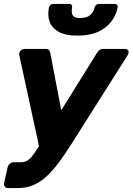

<svg xmlns="http://www.w3.org/2000/svg" viewBox="-37 -770 677 981"><path d="M4 191Q-7 191 -12.5 183.5Q-18 176 -16 165L2 85Q4 74 13 66.5Q22 59 32 59H67Q86 59 99 52.5Q112 46 125 30.5Q138 15 155 -12L458 -499Q464 -509 471.5 -514.5Q479 -520 492 -520H602Q611 -520 616 -514.5Q621 -509 620 -501Q619 -494 614 -486L324 -28Q293 21 263 61Q233 101 201.5 130.5Q170 160 134 175.5Q98 191 54 191ZM165 -11 62 -486Q59 -499 65 -507Q68 -512 74.5 -516Q81 -520 89 -520H196Q209 -520 214 -513.5Q219 -507 220 -499L290 -133ZM358 -588Q297 -588 262.5 -607.5Q228 -627 216.5 -659.5Q205 -692 213 -731Q215 -739 220.5 -744.5Q226 -750 236 -750H316Q325 -750 329 -744.5Q333 -739 331 -731Q329 -718 330 -705.5Q331 -693 340.5 -685.5Q350 -678 373 -678Q408 -678 425 -694Q442 -710 446 -731Q448 -739 454 -744.5Q460 -750 469 -750H549Q558 -750 562 -744.5Q566 -739 564 -731Q556 -692 531.5 -659.5Q507 -627 464 -607.5Q421 -588 358 -588Z"/></svg>

Font: Rubik Light
Style: Bold Italic
Weight: 700
Italic angle: -12°
Version: Version 2.104